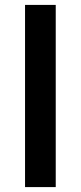

<svg xmlns="http://www.w3.org/2000/svg" viewBox="-20 -762 329 782"><path d="M82 -742H207V0H82Z"/></svg>

Font: CMG Sans SemiBold
Style: Regular
Weight: 600
Designer: Julieta Ulanovsky
Foundry: Julieta Ulanovsky
Version: Version 7.200